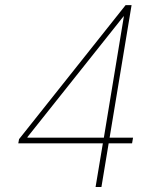

<svg xmlns="http://www.w3.org/2000/svg" viewBox="-20 -748 633 768"><path d="M53.2 -174.8 56.2 -191.4 482.4 -727.5H497.6L490.2 -682.6H474.1L89.8 -199.7V-197.3H512.2L508.3 -174.8ZM362.3 0 392.6 -181.6 394 -188.5 482.9 -727.5H506.3L385.7 0Z"/></svg>

Font: Inter 16pt Thin
Style: Italic
Weight: 250
Italic angle: -9.3988°
Version: Version 4.001;git-66647c0bb